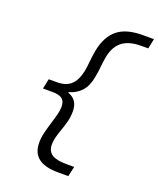

<svg xmlns="http://www.w3.org/2000/svg" viewBox="-165 -809 922 1118"><g transform="rotate(20 296.0 -250.0)"><path d="M333 210Q250 210 210 178.5Q170 147 170 84Q170 52 178.5 18.5Q187 -15 197 -47Q206 -76 213.5 -104Q221 -132 221 -156Q221 -190 202 -204.5Q183 -219 140 -219H83L96 -281H148Q202 -281 233 -309Q264 -337 277 -398Q280 -413 282 -429Q284 -445 285 -461Q287 -478 289.5 -497.5Q292 -517 296 -537Q315 -625 368.5 -667.5Q422 -710 523 -710H592L579 -648H535Q462 -648 420.5 -617Q379 -586 365 -520Q360 -494 355 -448Q354 -432 351 -415Q348 -398 346 -385Q335 -327 306 -295Q277 -263 230 -250V-246Q259 -237 275.5 -214Q292 -191 292 -152Q292 -119 284 -88.5Q276 -58 266 -30Q257 -5 250 20Q243 45 243 69Q243 110 271 129Q299 148 360 148H410L396 210Z"/></g></svg>

Font: Sometype Mono
Style: Italic
Weight: 400
Italic angle: -12°
Monospace: yes
Designer: Ryoichi Tsunekawa
Foundry: Dharma Type
Version: Version 1.000; ttfautohint (v1.8.3)